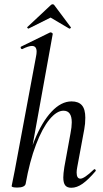

<svg xmlns="http://www.w3.org/2000/svg" viewBox="-20 -878 488 907"><path d="M35 1 39 -19Q48 -62 50 -74L150 -610Q153 -624 153 -634Q153 -661 131 -661Q115 -661 85 -646H84Q80 -646 78 -651Q76 -656 80 -658L217 -725H219Q223 -725 226.5 -722Q230 -719 229 -717L101 -9Q99 -1 89 3.5Q79 8 62 8Q35 8 35 1ZM279 -40Q279 -57 284 -89L313 -248Q319 -278 319 -300Q319 -355 280 -355Q248 -355 214 -314Q180 -273 150 -194.5Q120 -116 101 -9L87 -10Q107 -126 142.5 -214Q178 -302 223.5 -350.5Q269 -399 318 -399Q351 -399 367 -380.5Q383 -362 383 -322Q383 -293 378 -267L345 -89Q342 -74 342 -63Q342 -34 360 -34Q378 -34 423 -77Q425 -79 426 -79Q429 -79 431.5 -75.5Q434 -72 431 -69Q397 -29 370 -10Q343 9 317 9Q297 9 288 -2.5Q279 -14 279 -40ZM109 -750 219 -853Q224 -858 228 -858Q234 -858 237 -853L314 -750Q315 -750 315 -748Q315 -746 312 -744Q309 -742 307 -743L219 -795L115 -743Q113 -742 110 -745.5Q107 -749 109 -750Z"/></svg>

Font: Cormorant Infant Medium
Style: Italic
Weight: 500
Italic angle: -10°
Designer: Christian Thalmann (Catharsis Fonts)
Foundry: Catharsis Fonts
Version: Version 4.000